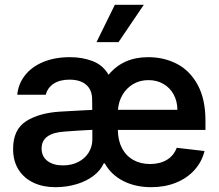

<svg xmlns="http://www.w3.org/2000/svg" viewBox="-20 -778 924 809"><path d="M421.4 -89.8H417Q404.3 -60.5 374.5 -37.6Q344.7 -14.6 302.7 -2Q260.7 10.7 212.9 10.7Q161.6 10.7 121.3 -8.1Q81.1 -26.9 58.1 -63.2Q35.2 -99.6 35.2 -150.4Q35.2 -232.4 90.1 -267.3Q145 -302.2 232.4 -307.6Q275.4 -309.6 319.3 -312.5L368.7 -314.9L368.2 -359.4Q368.2 -398.9 343.3 -420.7Q318.4 -442.4 272.5 -442.4Q231.9 -442.4 206.1 -425.3Q180.2 -408.2 172.9 -378.9H52.7Q57.1 -424.3 85 -460.2Q112.8 -496.1 161.6 -516.6Q210.4 -537.1 275.4 -537.1Q327.1 -537.1 370.4 -520.5Q413.6 -503.9 437.5 -462.9Q498.5 -537.1 604.5 -537.1Q671.9 -537.1 726.6 -508.3Q781.2 -479.5 813.5 -419.4Q845.7 -359.4 845.7 -269.5V-230.5H476.6Q477.1 -186 494.1 -153.6Q511.2 -121.1 541.7 -104Q572.3 -86.9 612.3 -86.9Q653.8 -86.9 683.1 -104.5Q712.4 -122.1 724.6 -155.3L841.8 -141.6Q830.6 -96.2 799.3 -61.5Q768.1 -26.9 721.2 -8.1Q674.3 10.7 617.2 10.7Q549.8 10.7 498.5 -15.9Q447.3 -42.5 421.4 -89.8ZM245.1 -81.1Q281.7 -81.1 310.1 -95.7Q338.4 -110.4 353.8 -135.5Q369.1 -160.6 369.1 -190.4V-231Q344.7 -230 306.9 -227.5Q269 -225.1 252 -223.6Q155.3 -217.3 155.3 -152.3Q155.3 -118.7 179.9 -99.9Q204.6 -81.1 245.1 -81.1ZM727.5 -315.4Q727.1 -351.6 711.7 -379.9Q696.3 -408.2 668.7 -424.3Q641.1 -440.4 605.5 -440.4Q569.3 -440.4 541 -423.6Q512.7 -406.7 496.1 -378.2Q479.5 -349.6 477.1 -315.4ZM463.9 -757.8H585.9L479.5 -600.6H386.7Z"/></svg>

Font: Pretendard Std SemiBold
Style: Regular
Weight: 600
Designer: Base glyphs from Inter by Rasmus Andersson; Hangeul glyphs from Noto Sans CJK(Source Han Sans) by Jang Soo-young and Kan
Foundry: Kil Hyung-jin
Version: Version 1.309